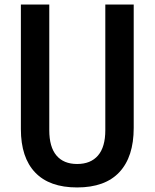

<svg xmlns="http://www.w3.org/2000/svg" viewBox="-20 -804 672 835"><path d="M70.8 -242.2V-784.2H194.3V-237.8Q194.3 -164.6 225.6 -127.7Q256.8 -90.8 315.4 -90.8Q374.5 -90.8 406.2 -127.7Q438 -164.6 438 -237.8V-784.2H561.5V-247.6Q561.5 -122.1 499.3 -55.4Q437 11.2 315.4 11.2Q194.8 11.2 132.8 -54Q70.8 -119.1 70.8 -242.2Z"/></svg>

Font: Decalotype Medium
Style: Regular
Weight: 500
Designer: Alfredo Marco Pradil
Foundry: Alfredo Marco Pradil
Version: Version 1.0